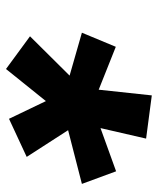

<svg xmlns="http://www.w3.org/2000/svg" viewBox="37 -849 526 640"><g transform="rotate(90 300.0 -529.0)"><path d="M210 -286 101 -366 232 -498 89 -539 136 -652 279 -595 298 -772 442 -753 407 -601 551 -653 593 -539 414 -493 503 -355 376 -296 317 -419Z"/></g></svg>

Font: Iosevka Curly Slab HvExObl
Style: Regular
Weight: 900
Width: 7
Italic angle: -9°
Monospace: yes
Designer: Belleve Invis
Foundry: Belleve Invis
Version: Version 11.1.0; ttfautohint (v1.8.3)